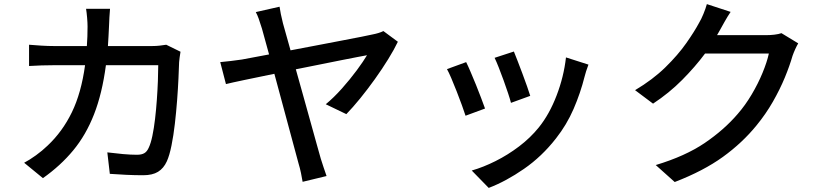

<svg xmlns="http://www.w3.org/2000/svg" viewBox="-20 -836 4040 939"><path d="M862.8 -583Q857.9 -553.7 856 -532.2Q855 -501.5 852.8 -452.6Q850.6 -403.8 846.2 -345.9Q841.8 -288.1 835.2 -230.7Q828.6 -173.3 818.8 -124.8Q809.1 -76.2 795.9 -46.9Q780.3 -12.7 752.9 4.2Q725.6 21 680.2 21Q639.6 21 597.4 19Q555.2 17.1 517.1 14.2L504.9 -90.8Q543.5 -85.9 581.3 -82.5Q619.1 -79.1 649.9 -79.1Q672.4 -79.1 685.5 -86.7Q698.7 -94.2 707 -112.8Q717.3 -133.8 725.1 -170.9Q732.9 -208 738.3 -254.2Q743.7 -300.3 747.1 -348.4Q750.5 -396.5 752.2 -440.4Q753.9 -484.4 753.9 -517.1H498Q479.5 -377.9 439.9 -276.9Q400.4 -175.8 338.1 -100.6Q275.9 -25.4 189.9 35.2L98.1 -40Q125 -54.2 155.8 -76.4Q186.5 -98.6 212.9 -124Q285.6 -192.4 331.5 -286.9Q377.4 -381.3 396 -517.1H244.1Q216.3 -517.1 183.3 -516.1Q150.4 -515.1 122.1 -513.2V-617.2Q150.4 -614.7 182.6 -612.8Q214.8 -610.8 244.1 -610.8H404.8Q408.2 -655.8 408.2 -707Q408.2 -723.6 406 -749.8Q403.8 -775.9 400.9 -793H518.1Q516.6 -775.9 515.1 -751.5Q513.7 -727.1 513.2 -709Q512.2 -683.6 510.7 -658.9Q509.3 -634.3 507.8 -610.8H724.1Q743.7 -610.8 760.7 -612.8Q777.8 -614.7 793 -617.2Z M1925.8 -631.8Q1908.2 -594.7 1878.7 -546.9Q1849.1 -499 1813.5 -449.2Q1777.8 -399.4 1741.5 -354.7Q1705.1 -310.1 1673.8 -277.8L1573.2 -326.2Q1611.8 -357.9 1651.9 -402.8Q1691.9 -447.8 1724.6 -491.9Q1757.3 -536.1 1774.9 -565.9Q1763.7 -564 1730.7 -557.6Q1697.8 -551.3 1649.4 -541.7Q1601.1 -532.2 1543.9 -520.5Q1486.8 -508.8 1426.8 -497.1Q1445.3 -431.2 1464.1 -363.8Q1482.9 -296.4 1499.8 -235.6Q1516.6 -174.8 1529.5 -128.7Q1542.5 -82.5 1548.8 -60.1Q1553.7 -44.4 1562.3 -18.3Q1570.8 7.8 1577.1 24.9L1460 53.2Q1457 34.2 1451.9 9.8Q1446.8 -14.6 1439.9 -37.1L1321.8 -475.1Q1240.2 -458.5 1175.3 -444.8Q1110.4 -431.2 1085 -424.8L1057.1 -532.2Q1085 -535.2 1109.6 -537.8Q1134.3 -540.5 1163.1 -544.9L1295.9 -569.8L1261.2 -695.8Q1252 -726.1 1245.1 -744.9Q1238.3 -763.7 1231 -776.9L1347.2 -803.2Q1351.6 -771 1363.8 -722.2L1400.9 -589.8Q1462.9 -601.6 1527.1 -613.8Q1591.3 -626 1648.2 -637Q1705.1 -647.9 1746.6 -656Q1788.1 -664.1 1804.2 -668Q1816.9 -670.4 1830.8 -674.6Q1844.7 -678.7 1855 -684.1Z M2493.2 -584Q2499.5 -568.4 2511 -539.1Q2522.5 -509.8 2534.9 -476.3Q2547.4 -442.9 2557.9 -413.1Q2568.4 -383.3 2573.2 -367.2L2479 -333Q2474.6 -350.6 2464.8 -380.1Q2455.1 -409.7 2443.1 -442.6Q2431.2 -475.6 2419.4 -505.4Q2407.7 -535.2 2398.9 -553.2ZM2857.9 -520Q2851.1 -501.5 2846.4 -487.3Q2841.8 -473.1 2838.9 -460.9Q2818.8 -380.9 2785.2 -303.2Q2751.5 -225.6 2699.2 -159.2Q2629.9 -70.3 2542.2 -9.8Q2454.6 50.8 2370.1 83L2287.1 -2Q2343.3 -18.1 2403.3 -48.1Q2463.4 -78.1 2518.6 -119.9Q2573.7 -161.6 2615.2 -212.9Q2667 -277.3 2702.1 -368.9Q2737.3 -460.4 2748 -555.2ZM2259.8 -532.2Q2268.6 -514.6 2281.2 -485.1Q2293.9 -455.6 2307.6 -421.9Q2321.3 -388.2 2333 -356.9Q2344.7 -325.7 2352.1 -305.2L2256.8 -270Q2250.5 -290 2238.8 -322Q2227.1 -354 2213.4 -389.2Q2199.7 -424.3 2187 -453.9Q2174.3 -483.4 2166 -498Z M3553.2 -777.8Q3538.1 -755.4 3523.7 -729.7Q3509.3 -704.1 3501 -689L3486.8 -664.1H3727.1Q3748 -664.1 3767.8 -666.5Q3787.6 -668.9 3801.8 -673.8L3883.8 -624Q3876.5 -611.8 3868.9 -595Q3861.3 -578.1 3856 -563Q3842.3 -515.1 3818.4 -457Q3794.4 -398.9 3759.8 -338.4Q3725.1 -277.8 3680.2 -223.1Q3610.8 -137.7 3515.6 -68.8Q3420.4 0 3279.8 54.2L3187 -28.8Q3331.5 -72.3 3426.5 -136.7Q3521.5 -201.2 3587.9 -278.8Q3625 -321.3 3656.2 -374Q3687.5 -426.8 3709.2 -479.5Q3731 -532.2 3740.2 -574.2H3428.2Q3379.9 -509.3 3316.4 -445.3Q3252.9 -381.3 3173.8 -329.1L3085.9 -395Q3172.9 -446.8 3234.4 -507.1Q3295.9 -567.4 3336.2 -624.8Q3376.5 -682.1 3399.9 -726.1Q3409.2 -741.2 3420.2 -767.8Q3431.2 -794.4 3437 -815.9Z"/></svg>

Font: Source Han Sans CN Medium
Style: Regular
Weight: 500
Designer: Ryoko NISHIZUKA  (kana, bopomofo & ideographs); Paul D. Hunt (Latin, Greek & Cyrillic); Sandoll Communications , Soo-you
Foundry: Adobe
Version: Version 2.004;hotconv 1.0.118;makeotfexe 2.5.65603